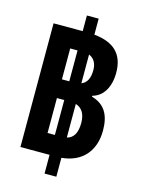

<svg xmlns="http://www.w3.org/2000/svg" viewBox="-122 -831 714 961"><g transform="rotate(15 234.5 -350.5)"><path d="M55 -38H206V59H267V-39C371 -48 433 -117 433 -224C433 -305 404 -355 336 -374V-379C390 -393 422 -446 422 -521C422 -616 371 -667 267 -677V-760H206V-679H55ZM168 -419V-579H206V-419ZM308 -504C308 -463 295 -436 267 -425V-574C294 -563 308 -539 308 -504ZM168 -141V-322H206V-141ZM318 -233C318 -182 301 -152 267 -144V-318C300 -308 318 -279 318 -233Z"/></g></svg>

Font: Noto Sans Thai UI ExtCond
Style: Bold
Weight: 700
Width: 2
Designer: Monotype Design Team
Foundry: Monotype Imaging Inc.
Version: Version 2.000